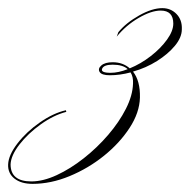

<svg xmlns="http://www.w3.org/2000/svg" viewBox="-76 -384 467 472"><path d="M201 -231Q226 -231 243 -216Q270 -227 294.5 -246Q319 -265 334.5 -286.5Q350 -308 350 -326Q350 -358 319 -358Q296 -358 265 -340Q234 -322 211 -294L215 -305Q234 -328 266 -346Q298 -364 323 -364Q344 -364 358 -349.5Q372 -335 371 -312Q371 -292 354 -271.5Q337 -251 310 -234Q283 -217 251 -208Q269 -185 268 -144Q267 -107 242.5 -69.5Q218 -32 179.5 -1Q141 30 95 49Q49 68 4 68Q-24 68 -40.5 55Q-57 42 -56 20Q-55 -3 -33 -31.5Q-11 -60 22 -83Q55 -106 86 -113L87 -109Q56 -101 24.5 -78.5Q-7 -56 -28 -29Q-49 -2 -50 20Q-50 62 1 62Q30 62 63.5 46.5Q97 31 130 5Q163 -21 190 -52.5Q217 -84 233.5 -116.5Q250 -149 251 -178Q252 -195 245 -206Q219 -199 194 -199Q174 -199 169 -207Q164 -215 173 -223Q182 -231 201 -231ZM201 -225Q179 -225 175 -215Q171 -205 196 -205Q215 -205 238 -214Q226 -225 201 -225Z"/></svg>

Font: Ballet 72pt
Style: Regular
Weight: 400
Designer: Maximiliano R. Sproviero
Foundry: Omnibus-Type
Version: Version 1.100; ttfautohint (v1.8.3)